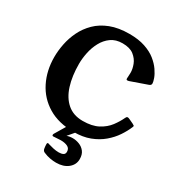

<svg xmlns="http://www.w3.org/2000/svg" viewBox="-207 -803 1073 1160"><g transform="rotate(30 329.5 -223.0)"><path d="M642 -211Q650 -207 653.5 -204Q657 -201 653 -193Q639 -159 615 -123Q591 -87 555 -56.5Q519 -26 470.5 -7.5Q422 11 358 11Q253 11 180 -33Q107 -77 69 -153Q31 -229 31 -323Q31 -367 40.5 -415Q50 -463 72 -508.5Q94 -554 131.5 -591Q169 -628 224.5 -649.5Q280 -671 356 -671Q419 -671 465 -655.5Q511 -640 541.5 -615.5Q572 -591 590.5 -564Q609 -537 617 -514.5Q625 -492 625 -480Q625 -468 610 -463L496 -423Q487 -420 481.5 -421Q476 -422 476 -430Q476 -438 477 -448Q478 -458 478 -471Q478 -497 466.5 -527Q455 -557 427 -579Q399 -601 348 -601Q301 -601 269 -578Q237 -555 217.5 -518.5Q198 -482 189.5 -440.5Q181 -399 181 -362Q181 -277 201.5 -212Q222 -147 264.5 -110.5Q307 -74 372 -74Q437 -74 479 -96.5Q521 -119 546 -152.5Q571 -186 585 -217Q590 -228 596 -229Q602 -230 612 -225ZM324 -26Q326 -31 330 -33Q334 -35 339 -35H385Q397 -35 397 -27Q397 -23 393 -18L333 53Q351 46 374 46Q397 46 420 55Q443 64 458 83.5Q473 103 473 135Q473 174 441.5 199.5Q410 225 359 225Q339 225 316.5 221Q294 217 271 207Q258 202 255.5 186Q253 170 253 157Q253 147 259 147Q261 147 263.5 147.5Q266 148 267 149Q283 154 303 158.5Q323 163 342 163Q360 163 372 157Q384 151 384 135Q384 112 365 102.5Q346 93 317 93Q304 93 291 94.5Q278 96 266 96Q258 96 258 89Q258 87 258.5 85Q259 83 260 81Z"/></g></svg>

Font: Young Serif Light
Style: Regular
Weight: 300
Designer: Bastien Sozeau
Foundry: NBR — Bastien Sozeau
Version: Version 5.001